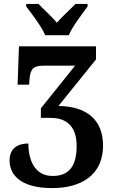

<svg xmlns="http://www.w3.org/2000/svg" viewBox="-20 -951 576 982"><path d="M211 -771H332C350 -816 401 -880 428 -918V-931H366C342 -905 297 -866 271 -835C245 -866 201 -905 177 -931H114V-918C142 -880 193 -816 211 -771ZM247 11C398 11 507 -58 507 -206C507 -341 421 -407 279 -409L471 -647V-714H77L70 -518H129L131 -547C136 -601 152 -615 203 -615H364L189 -397V-348H240C325 -348 372 -300 372 -204C372 -92 325 -51 249 -51C158 -51 125 -132 125 -217C72 -217 29 -194 29 -130C29 -65 75 11 247 11Z"/></svg>

Font: Noto Serif Condensed
Style: Bold
Weight: 700
Width: 3
Designer: Monotype Design Team
Foundry: Monotype Imaging Inc.
Version: Version 2.015